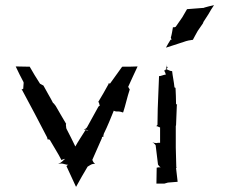

<svg xmlns="http://www.w3.org/2000/svg" viewBox="-20 -704 862 734"><path d="M40 -450C50 -429 59 -410 70 -390C70 -388 71 -385 70 -382L69 -368V-365C68 -365 67 -364 66 -363C65 -363 63 -362 62 -362C63 -361 65 -360 65 -359C97 -300 129 -239 160 -179C161 -178 162 -172 161 -171C162 -172 167 -171 169 -170H170C184 -145 202 -118 215 -92H216C216 -93 220 -95 222 -95C224 -96 227 -96 229 -97C222.8 -90.8 211.9 -80.6 204 -78V-77C217.6 -82.4 228.5 -74 241 -74C238 -73 236 -71 234 -69L270 9L271 10C285 -16 300 -42 315 -67L325 -73C329 -76 339 -79 343 -77V-78C340 -79 334 -88 333 -93L370 -177C370 -178 370 -179 369 -180C370 -180 371 -180 372 -181C373 -181 375 -182 375 -181L376 -182C375 -182 375 -184 375 -185L377 -193C391 -221 404 -254 415 -281C417 -279 425 -277 430 -278C437 -278 446 -276 450 -274L451 -275C460 -302 466 -332 476 -362L470 -372C482 -398 494 -425 506 -450H505C485 -449 468 -449 448 -449H447L401 -385C400 -384 397 -385 396 -386H395C396 -385 395 -382 394 -381C382 -359 369 -336 356 -315V-314C357 -314 358 -311 359 -310V-308C359 -306 361 -302 362 -301C361 -301 357 -297 356 -296L313 -218C311 -214 305 -210 301 -209V-208C305.1 -209 314.1 -207.9 318 -204C314 -205 309 -206 307 -207C294 -186 280 -166 268 -144C257 -166 246 -190 234 -212L233 -216V-218L232 -225C232 -226 232 -231 233 -231L232 -232C220 -253 205 -277 193 -299L186 -308C185 -308 185 -309 185 -309L184 -310H183C172 -332 158 -354 146 -377L144 -378L133 -384C119 -406 105 -428 93 -450V-449C74 -449 59 -450 40 -450Z M564 -159C567 -158 572 -153 575 -149L584 -75C586 -71 590 -67 594 -64C589 -65 583 -64 579 -63C579 -42 578 -23 578 -3V-2H608L622 -6C635 -7 648 -8 659 -9V-10C657 -28 655 -45 653 -62H656L654 -64L652 -140V-223C652 -223 653 -224 653 -225L656 -301C656 -302 657 -303 657 -303V-304C656 -304 655 -304 655 -305C654 -305 654 -306 654 -306L653 -307C653 -327 652 -347 651 -368L647 -370C645 -391 640 -413 638 -432C630 -432 623 -437 615 -440C613 -437 611 -434 607 -434V-433C610 -433 613 -422 614 -419C604 -418 596 -413 588 -413C587 -373 584 -329 583 -288L582 -227C581 -225 579 -223 577 -222C583 -222 588 -217 592 -217V-158H583L579 -157C574 -157 567 -158 564 -160ZM614 -440 617 -449C617 -450 618 -452 618 -453C618 -452 618 -450 619 -449C619 -448 620 -446 621 -445C619 -444 617 -442 615 -440ZM615 -522C624 -525 634 -528 643 -531L683 -544C693 -548 708 -551 718 -552V-553C723 -562 730 -576 736 -586L756 -615C756 -616 757 -617 757 -617V-619L777 -650C783 -661 791 -674 798 -684H797C785 -682 773 -678 761 -675L760 -674C739 -673 716 -670 695 -669C690 -659 682 -648 677 -638L652 -602C650 -600 644 -599 641 -600V-599C639 -588 637 -573 633 -560C634 -558 635 -554 636 -552C634 -552 633 -553 632 -552C626 -542 620 -533 615 -523ZM617 -456C617 -455 618 -454 618 -453V-456ZM621 -445 622 -444V-445Z"/></svg>

Font: Charger Mayhem
Style: Regular
Weight: 400
Designer: Jasper
Foundry: Cannot Into Space Fonts
Version: Version 0.98